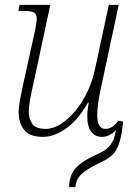

<svg xmlns="http://www.w3.org/2000/svg" viewBox="-20 -556 563 794"><path d="M157 10Q101 10 79 -20Q57 -50 57 -90Q57 -113 63 -144.5Q69 -176 75 -204L125 -430Q128 -445 130 -458.5Q132 -472 132 -479Q132 -500 118 -505.5Q104 -511 75 -511H56L61 -536H188L118 -209Q110 -176 104.5 -145Q99 -114 99 -95Q99 -68 112.5 -45.5Q126 -23 169 -23Q200 -23 231.5 -43Q263 -63 291.5 -97.5Q320 -132 341 -175.5Q362 -219 372 -266L430 -536H471L398 -195Q391 -164 386.5 -134Q382 -104 382 -80Q382 -23 416 -23Q445 -23 469 -57L489 -53Q487 -31 483.5 -9Q480 13 473 36Q462 69 443.5 86Q425 103 385 121Q338 144 316 165Q294 186 292 218H266Q266 171 291.5 141Q317 111 378 84Q411 69 425 56Q439 43 448 24Q456 7 459 -18Q447 -5 432.5 2.5Q418 10 401 10Q374 10 357.5 -11Q341 -32 341 -75Q341 -100 347 -132H344Q304 -61 254.5 -25.5Q205 10 157 10Z"/></svg>

Font: Noto Serif SemiCondensed ExtraLight
Style: Italic
Weight: 200
Width: 4
Italic angle: -12°
Designer: Monotype Design Team
Foundry: Monotype Imaging Inc.
Version: Version 2.013